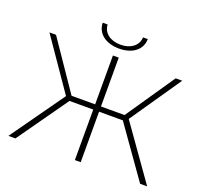

<svg xmlns="http://www.w3.org/2000/svg" viewBox="-145 -1040 1277 1208"><g transform="rotate(20 493.5 -436.0)"><path d="M93 -700H49L284 -359L29 0H76L315 -338H474V0H513V-338H672L911 0H958L704 -359L938 -700H894L671 -373H513V-700H474V-373H316ZM495 -754C581 -754 644 -798 645 -872H613C611 -816 562 -780 495 -780C427 -780 378 -816 376 -872H343C345 -798 408 -754 495 -754Z"/></g></svg>

Font: Montserrat-Alt1 ExtLt
Style: Regular
Weight: 200
Designer: Differentunic
Foundry: Differentunic
Version: Version 7.222